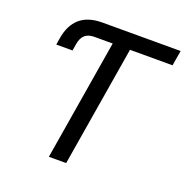

<svg xmlns="http://www.w3.org/2000/svg" viewBox="-130 -847 935 967"><g transform="rotate(20 338.0 -364.0)"><path d="M76.2 -543.9 82 -580.1Q93.8 -652.3 136.7 -689.9Q179.7 -727.5 256.8 -727.5H302.2L288.6 -646H243.7Q210.9 -646 192.9 -630.1Q174.8 -614.3 168.9 -579.1L163.1 -543.9ZM288.1 -646 302.2 -727.5H675.8L662.1 -646H434.1L327.1 0H234.4L341.3 -646Z"/></g></svg>

Font: Adwaita Sans
Style: Italic
Weight: 400
Italic angle: -9.39999°
Designer: Rasmus Andersson
Foundry: rsms
Version: Version 4.001;git-9221beed3